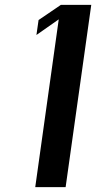

<svg xmlns="http://www.w3.org/2000/svg" viewBox="-20 -770 395 790"><path d="M355.5 -750 250 0H125L221.7 -690.4L129.9 -626L138.7 -687.5L230.5 -750Z"/></svg>

Font: okolaks
Style: BoldItalic
Weight: 600
Width: 8
Italic angle: -8°
Version: Version 000.6.0